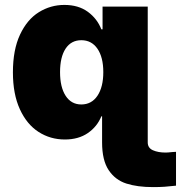

<svg xmlns="http://www.w3.org/2000/svg" viewBox="-20 -557 731 776"><path d="M392.6 18.6V-86.9H389.6Q372.6 -44.9 334.7 -19Q296.9 6.8 242.2 6.8Q183.6 6.8 136 -23.7Q88.4 -54.2 60.3 -115.5Q32.2 -176.8 32.2 -264.6Q32.2 -356 61 -417.2Q89.8 -478.5 137.2 -507.8Q184.6 -537.1 240.2 -537.1Q296.9 -537.1 335 -509.3Q373 -481.4 389.6 -438.5H394.5V-530.3H577.1V18.6Q577.1 41 598.1 50.3Q619.1 59.6 649.4 59.6Q658.2 59.6 675.8 57.6L691.4 56.6V193.4Q664.6 196.3 645 197.8Q625.5 199.2 598.6 199.2Q535.2 199.2 490.5 184.8Q445.8 170.4 419.2 130.6Q392.6 90.8 392.6 18.6ZM397.5 -265.6Q397.5 -325.7 373.8 -360.1Q350.1 -394.5 308.6 -394.5Q267.6 -394.5 245.1 -360.4Q222.7 -326.2 222.7 -265.6Q222.7 -204.6 245.4 -169.7Q268.1 -134.8 308.6 -134.8Q350.1 -134.8 373.8 -169.9Q397.5 -205.1 397.5 -265.6Z"/></svg>

Font: Pretendard Std Black
Style: Regular
Weight: 900
Designer: Base glyphs from Inter by Rasmus Andersson; Hangeul glyphs from Noto Sans CJK(Source Han Sans) by Jang Soo-young and Kan
Foundry: Kil Hyung-jin
Version: Version 1.309